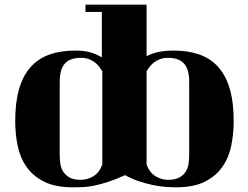

<svg xmlns="http://www.w3.org/2000/svg" viewBox="-20 -729 1059 820"><path d="M514 19Q475 37 442.5 47.5Q410 58 383.5 63.5Q357 69 334.5 70Q312 71 292 71Q217 71 169.5 47.5Q122 24 94 -15.5Q66 -55 55.5 -106Q45 -157 45 -212Q45 -293 62 -350.5Q79 -408 112 -444Q145 -480 192.5 -496.5Q240 -513 301 -513Q336 -513 360.5 -507Q385 -501 415 -484V-678H345V-709H606V-489Q633 -503 661.5 -508Q690 -513 722 -513Q783 -513 830.5 -496.5Q878 -480 911 -444Q944 -408 961 -350.5Q978 -293 978 -212Q978 -157 967.5 -106Q957 -55 929 -15.5Q901 24 853.5 47.5Q806 71 731 71Q711 71 685.5 69Q660 67 631.5 61Q603 55 573 45Q543 35 514 19ZM417 -425Q412 -433 404.5 -443Q397 -453 386.5 -461.5Q376 -470 361 -476Q346 -482 325 -482Q280 -482 257.5 -458Q235 -434 235 -379V-70Q235 -54 237 -34.5Q239 -15 248 1Q257 17 275 28Q293 39 325 39Q352 39 377.5 24.5Q403 10 417 -26ZM606 -26Q620 10 645.5 24.5Q671 39 698 39Q730 39 748 28Q766 17 775 1Q784 -15 786 -34.5Q788 -54 788 -70V-379Q788 -434 765.5 -458Q743 -482 698 -482Q677 -482 662 -476Q647 -470 636.5 -461.5Q626 -453 618.5 -443Q611 -433 606 -425Z"/></svg>

Font: Cafe24 ClassicType
Style: Regular
Weight: 400
Designer: Cafe24 thkim, hmlim, mnelim & 4IR
Foundry: Cafe24
Version: Version 1.000